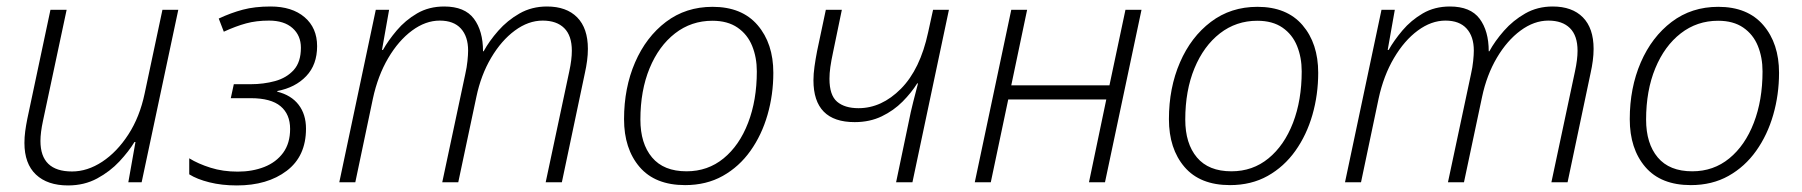

<svg xmlns="http://www.w3.org/2000/svg" viewBox="-20 -561 5548 591"><path d="M189.5 9.8Q126 9.8 90.6 -23.7Q55.2 -57.1 55.2 -121.1Q55.2 -138.7 57.6 -157Q60.1 -175.3 64 -194.8L135.3 -530.8H185.1L112.3 -189Q104.5 -152.8 104.5 -127Q104.5 -33.2 201.7 -33.2Q249 -33.2 294.7 -63.2Q340.3 -93.3 375.2 -147.2Q410.2 -201.2 425.3 -273.4L480 -530.8H528.8L416 0H375L397 -124H394Q376.5 -95.2 347.7 -64.2Q318.8 -33.2 279.1 -11.7Q239.3 9.8 189.5 9.8Z M709 9.8Q662.6 9.8 624.5 0.2Q586.4 -9.3 562.5 -24.4V-73.7Q590.3 -56.6 628.2 -44.7Q666 -32.7 711.9 -32.7Q756.8 -32.7 793.5 -47.1Q830.1 -61.5 851.6 -90.8Q873 -120.1 873 -164.1Q873 -209.5 843.5 -234.1Q814 -258.8 751.5 -258.8H690.4L699.7 -301.8H751.5Q791.5 -301.8 826.9 -311.5Q862.3 -321.3 884.3 -345.7Q906.2 -370.1 906.2 -414.1Q906.2 -451.7 880.4 -474.6Q854.5 -497.6 808.1 -497.6Q769 -497.6 737.5 -489Q706.1 -480.5 668.9 -463.4L653.3 -503.9Q690.9 -521.5 727.5 -531.2Q764.2 -541 813 -541Q878.9 -541 917.5 -508.1Q956.1 -475.1 956.1 -418.9Q956.1 -361.8 922.6 -326.7Q889.2 -291.5 833.5 -280.8V-278.8Q876.5 -268.1 899.2 -238.5Q921.9 -209 921.9 -165Q921.9 -80.1 862.5 -35.2Q803.2 9.8 709 9.8Z M1024.4 0 1136.7 -530.8H1177.7L1155.8 -407.2H1158.7Q1174.8 -436 1201.2 -467.3Q1227.5 -498.5 1263.9 -519.8Q1300.3 -541 1347.2 -541Q1410.6 -541 1438.7 -503.4Q1466.8 -465.8 1466.8 -403.3H1468.8Q1485.8 -434.6 1513.7 -466.3Q1541.5 -498 1579.1 -519.5Q1616.7 -541 1663.6 -541Q1723.6 -541 1756.6 -507.6Q1789.6 -474.1 1789.6 -410.6Q1789.6 -392.6 1787.1 -374Q1784.7 -355.5 1780.3 -335.9L1709.5 0H1659.7L1732.4 -341.8Q1740.2 -377.9 1740.2 -404.8Q1740.2 -451.2 1716.8 -474.4Q1693.4 -497.6 1650.4 -497.6Q1606.4 -497.6 1564.9 -467Q1523.4 -436.5 1491.9 -383.3Q1460.4 -330.1 1446.3 -262.7L1390.6 0H1341.3L1412.1 -332.5Q1417 -354 1418.9 -373.3Q1420.9 -392.6 1420.9 -405.3Q1420.9 -448.7 1398.7 -473.1Q1376.5 -497.6 1333.5 -497.6Q1290 -497.6 1248.5 -467Q1207 -436.5 1175 -382.3Q1143.1 -328.1 1127.9 -257.8L1073.7 0Z M2088.9 8.8Q1996.6 8.8 1948.7 -47.1Q1900.9 -103 1900.9 -194.3Q1900.9 -290.5 1934.8 -368.9Q1968.8 -447.3 2030 -493.7Q2091.3 -540 2173.3 -540Q2263.7 -540 2312 -483.6Q2360.4 -427.2 2360.4 -336.9Q2360.4 -269.5 2342.5 -207.5Q2324.7 -145.5 2290 -96.7Q2255.4 -47.9 2204.8 -19.5Q2154.3 8.8 2088.9 8.8ZM2093.3 -33.7Q2158.7 -33.7 2207.3 -73.5Q2255.9 -113.3 2282.7 -182.9Q2309.6 -252.4 2309.6 -341.3Q2309.6 -384.3 2295.2 -419.7Q2280.8 -455.1 2250.2 -476.1Q2219.7 -497.1 2172.9 -497.1Q2107.9 -497.1 2057.9 -458.3Q2007.8 -419.4 1979.5 -350.8Q1951.2 -282.2 1951.2 -192.9Q1951.2 -119.1 1987.1 -76.4Q2022.9 -33.7 2093.3 -33.7Z M2738.3 0 2776.4 -182.1Q2783.2 -216.8 2791 -247.3Q2798.8 -277.8 2805.7 -304.2H2803.2Q2785.6 -275.9 2758.3 -248.3Q2731 -220.7 2694.1 -202.9Q2657.2 -185.1 2610.8 -185.1Q2483.9 -185.1 2483.9 -314Q2483.9 -333.5 2487.1 -356Q2490.2 -378.4 2495.1 -403.8L2522 -530.8H2571.3L2544.4 -400.9Q2538.6 -374 2535.9 -354.7Q2533.2 -335.4 2533.2 -318.4Q2533.2 -268.1 2556.6 -248Q2580.1 -228 2622.6 -228Q2693.8 -228 2753.2 -287.8Q2812.5 -347.7 2836.9 -461.4L2852.1 -530.8H2900.9L2788.6 0Z M2980.5 0 3092.8 -530.8H3141.6L3092.8 -298.3H3395L3444.3 -530.8H3493.7L3381.3 0H3332L3385.3 -254.9H3083.5L3029.8 0Z M3766.1 8.8Q3673.8 8.8 3626 -47.1Q3578.1 -103 3578.1 -194.3Q3578.1 -290.5 3612.1 -368.9Q3646 -447.3 3707.3 -493.7Q3768.6 -540 3850.6 -540Q3940.9 -540 3989.3 -483.6Q4037.6 -427.2 4037.6 -336.9Q4037.6 -269.5 4019.8 -207.5Q4002 -145.5 3967.3 -96.7Q3932.6 -47.9 3882.1 -19.5Q3831.5 8.8 3766.1 8.8ZM3770.5 -33.7Q3835.9 -33.7 3884.5 -73.5Q3933.1 -113.3 3960 -182.9Q3986.8 -252.4 3986.8 -341.3Q3986.8 -384.3 3972.4 -419.7Q3958 -455.1 3927.5 -476.1Q3897 -497.1 3850.1 -497.1Q3785.2 -497.1 3735.1 -458.3Q3685.1 -419.4 3656.7 -350.8Q3628.4 -282.2 3628.4 -192.9Q3628.4 -119.1 3664.3 -76.4Q3700.2 -33.7 3770.5 -33.7Z M4120.1 0 4232.4 -530.8H4273.4L4251.5 -407.2H4254.4Q4270.5 -436 4296.9 -467.3Q4323.2 -498.5 4359.6 -519.8Q4396 -541 4442.9 -541Q4506.3 -541 4534.4 -503.4Q4562.5 -465.8 4562.5 -403.3H4564.5Q4581.5 -434.6 4609.4 -466.3Q4637.2 -498 4674.8 -519.5Q4712.4 -541 4759.3 -541Q4819.3 -541 4852.3 -507.6Q4885.3 -474.1 4885.3 -410.6Q4885.3 -392.6 4882.8 -374Q4880.4 -355.5 4876 -335.9L4805.2 0H4755.4L4828.1 -341.8Q4835.9 -377.9 4835.9 -404.8Q4835.9 -451.2 4812.5 -474.4Q4789.1 -497.6 4746.1 -497.6Q4702.1 -497.6 4660.6 -467Q4619.1 -436.5 4587.6 -383.3Q4556.2 -330.1 4542 -262.7L4486.3 0H4437L4507.8 -332.5Q4512.7 -354 4514.6 -373.3Q4516.6 -392.6 4516.6 -405.3Q4516.6 -448.7 4494.4 -473.1Q4472.2 -497.6 4429.2 -497.6Q4385.7 -497.6 4344.2 -467Q4302.7 -436.5 4270.8 -382.3Q4238.8 -328.1 4223.6 -257.8L4169.4 0Z M5184.6 8.8Q5092.3 8.8 5044.4 -47.1Q4996.6 -103 4996.6 -194.3Q4996.6 -290.5 5030.5 -368.9Q5064.5 -447.3 5125.7 -493.7Q5187 -540 5269 -540Q5359.4 -540 5407.7 -483.6Q5456.1 -427.2 5456.1 -336.9Q5456.1 -269.5 5438.2 -207.5Q5420.4 -145.5 5385.7 -96.7Q5351.1 -47.9 5300.5 -19.5Q5250 8.8 5184.6 8.8ZM5189 -33.7Q5254.4 -33.7 5303 -73.5Q5351.6 -113.3 5378.4 -182.9Q5405.3 -252.4 5405.3 -341.3Q5405.3 -384.3 5390.9 -419.7Q5376.5 -455.1 5345.9 -476.1Q5315.4 -497.1 5268.6 -497.1Q5203.6 -497.1 5153.6 -458.3Q5103.5 -419.4 5075.2 -350.8Q5046.9 -282.2 5046.9 -192.9Q5046.9 -119.1 5082.8 -76.4Q5118.7 -33.7 5189 -33.7Z"/></svg>

Font: Open Sans Light
Style: Italic
Weight: 300
Italic angle: -12°
Designer: Monotype Design Team
Foundry: Monotype Imaging Inc.
Version: Version 3.003; ttfautohint (v1.8.4)